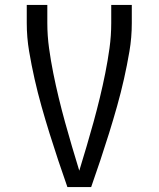

<svg xmlns="http://www.w3.org/2000/svg" viewBox="-20 -755 640 775"><path d="M252 0Q233 -54 215 -108Q197 -162 180 -216.5Q163 -271 147.5 -326Q132 -381 119.5 -436.5Q107 -492 97.5 -548Q88 -604 88 -662V-735H171V-662Q171 -611 178 -560.5Q185 -510 195 -460Q205 -410 217 -360.5Q229 -311 242.5 -262Q256 -213 270.5 -164Q285 -115 300 -66Q315 -115 329.5 -164Q344 -213 357.5 -262Q371 -311 383 -360.5Q395 -410 405 -460Q415 -510 422 -560.5Q429 -611 429 -662V-735H512V-662Q512 -604 502.5 -548Q493 -492 480.5 -436.5Q468 -381 452.5 -326Q437 -271 420 -216.5Q403 -162 385 -108Q367 -54 348 0Z"/></svg>

Font: Iosevka Curly Extended
Style: Regular
Weight: 400
Width: 7
Monospace: yes
Designer: Belleve Invis
Foundry: Belleve Invis
Version: Version 11.1.0; ttfautohint (v1.8.3)